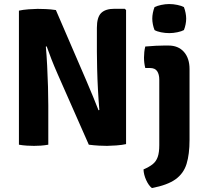

<svg xmlns="http://www.w3.org/2000/svg" viewBox="-20 -734 1040 974"><path d="M76 -680Q95 -684.5 125 -686.8Q155 -689 170.5 -689Q186 -689 211.8 -688Q237.5 -687 263.5 -683L223 -501L212.5 -497.5Q216.5 -455 219.2 -401.2Q222 -347.5 223.5 -294Q225 -240.5 225 -199V0Q205.5 3.5 186.5 4.8Q167.5 6 152.5 6Q138 6 116.5 4.8Q95 3.5 76 0ZM272.5 -358Q255.5 -396.5 241 -433.5Q226.5 -470.5 216.5 -499.5L142.5 -585L263.5 -683L417.5 -326Q436.5 -282 452.8 -242Q469 -202 480 -174L561 -86.5L430.5 0ZM619.5 -683V-3Q600.5 1.5 569.8 3.8Q539 6 523 6Q507.5 6 482.2 4.8Q457 3.5 430.5 0L472.5 -172.5L484 -176Q480 -222.5 477 -278Q474 -333.5 472.8 -385Q471.5 -436.5 471.5 -471V-593Q471.5 -646.5 493.2 -668Q515 -689.5 561 -689.5H613ZM941.5 -24Q941.5 48.5 926.5 97.2Q911.5 146 870.5 175.5Q829.5 205 750.5 220Q734 207 721.5 179.5Q709 152 708 125.5Q737 113 754.5 99Q772 85 780 62.5Q788 40 788 3V-331Q788 -356 777.5 -372.5Q767 -389 740.5 -389H717Q710.5 -414.5 710.5 -442Q710.5 -455 712 -469.8Q713.5 -484.5 717 -498Q743.5 -500.5 770.2 -501.8Q797 -503 813 -503H834.5Q884.5 -503 913 -470.8Q941.5 -438.5 941.5 -383.5ZM752.5 -639.5Q752.5 -653.5 755.5 -668.8Q758.5 -684 764 -698Q777 -704.5 797.8 -709Q818.5 -713.5 838.5 -713.5Q859 -713.5 880.2 -709Q901.5 -704.5 913 -698Q918.5 -684 921.5 -668.2Q924.5 -652.5 924.5 -639.5Q924.5 -626 921.5 -610.5Q918.5 -595 913 -581.5Q901.5 -575 880.2 -570.5Q859 -566 838.5 -566Q818.5 -566 797 -570.2Q775.5 -574.5 764 -581.5Q758.5 -595 755.5 -610.5Q752.5 -626 752.5 -639.5Z"/></svg>

Font: Signika
Style: Bold
Weight: 700
Designer: Anna Giedry
Foundry: Anna Giedry
Version: Version 2.001